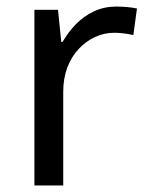

<svg xmlns="http://www.w3.org/2000/svg" viewBox="-20 -566 453 586"><path d="M335 -546Q350 -546 367.5 -544.5Q385 -543 398 -540L387 -459Q374 -462 358.5 -464Q343 -466 329 -466Q298 -466 270 -453Q242 -440 220 -416.5Q198 -393 185.5 -360Q173 -327 173 -286V0H85V-536H157L167 -438H171Q188 -468 212 -492.5Q236 -517 267 -531.5Q298 -546 335 -546Z"/></svg>

Font: binaryh115
Style: Book
Weight: 400
Designer: Jelle Bosma - Monotype Design Team
Foundry: Monotype Imaging Inc.
Version: Version 2.003